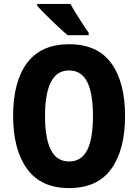

<svg xmlns="http://www.w3.org/2000/svg" viewBox="-20 -951 705 981"><path d="M619 -358Q619 -186 548.5 -88Q478 10 333 10Q189 10 118 -88.5Q47 -187 47 -359Q47 -534 118.5 -629.5Q190 -725 333 -725Q478 -725 548.5 -628Q619 -531 619 -358ZM210 -358Q210 -244 240 -185Q270 -126 333 -126Q396 -126 425.5 -184Q455 -242 455 -358Q455 -474 425.5 -532.5Q396 -591 333 -591Q270 -591 240 -531.5Q210 -472 210 -358ZM340 -931Q351 -910 368.5 -882Q386 -854 403.5 -827Q421 -800 433 -784V-771H326Q311 -783 289.5 -803Q268 -823 245 -845Q222 -867 202 -887.5Q182 -908 170 -921V-931Z"/></svg>

Font: Noto Sans Kannada Condensed ExtraBold
Style: Regular
Weight: 800
Width: 3
Designer: Jelle Bosma - Monotype Design Team
Foundry: Monotype Imaging Inc.
Version: Version 2.005; ttfautohint (v1.8.4.7-5d5b)